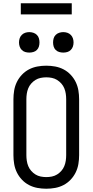

<svg xmlns="http://www.w3.org/2000/svg" viewBox="-20 -1144 565 1172"><path d="M262 8Q235 8 208 3Q181 -2 157 -14.5Q133 -27 114 -47Q95 -67 83 -91.5Q71 -116 66.5 -143Q62 -170 62 -197V-538Q62 -565 66.5 -592Q71 -619 83 -643.5Q95 -668 114 -688Q133 -708 157 -720.5Q181 -733 208 -738Q235 -743 262 -743Q290 -743 317 -738Q344 -733 368 -720.5Q392 -708 411 -688Q430 -668 442 -643.5Q454 -619 458.5 -592Q463 -565 463 -538V-197Q463 -170 458.5 -143Q454 -116 442 -91.5Q430 -67 411 -47Q392 -27 368 -14.5Q344 -2 317 3Q290 8 262 8ZM263 -63Q280 -63 297 -66.5Q314 -70 328.5 -79Q343 -88 354.5 -101Q366 -114 372.5 -130Q379 -146 381.5 -163Q384 -180 384 -197V-538Q384 -555 381.5 -572Q379 -589 372.5 -605Q366 -621 354.5 -634Q343 -647 328.5 -656Q314 -665 297 -668.5Q280 -672 263 -672Q245 -672 228 -668.5Q211 -665 196.5 -656Q182 -647 170.5 -634Q159 -621 152.5 -605Q146 -589 143.5 -572Q141 -555 141 -538V-197Q141 -180 143.5 -163Q146 -146 152.5 -130Q159 -114 170.5 -101Q182 -88 196.5 -79Q211 -70 228 -66.5Q245 -63 263 -63ZM366 -823Q354 -823 341.5 -826.5Q329 -830 320 -839Q311 -848 307.5 -860Q304 -872 304 -885Q304 -898 307.5 -910Q311 -922 320 -931Q329 -940 341.5 -944Q354 -948 366 -948Q379 -948 391 -944Q403 -940 412 -931Q421 -922 425 -910Q429 -898 429 -885Q429 -872 425 -860Q421 -848 412 -839Q403 -830 391 -826.5Q379 -823 366 -823ZM159 -823Q146 -823 134 -826.5Q122 -830 113 -839Q104 -848 100 -860Q96 -872 96 -885Q96 -898 100 -910Q104 -922 113 -931Q122 -940 134 -944Q146 -948 159 -948Q171 -948 183.5 -944Q196 -940 205 -931Q214 -922 217.5 -910Q221 -898 221 -885Q221 -872 217.5 -860Q214 -848 205 -839Q196 -830 183.5 -826.5Q171 -823 159 -823ZM107 -1056V-1124H418V-1056Z"/></svg>

Font: Iosevka Pride
Style: Regular
Weight: 400
Monospace: yes
Designer: Belleve Invis
Foundry: Belleve Invis
Version: Version 30.3.1; ttfautohint (v1.8.4)